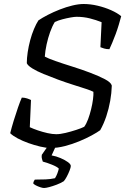

<svg xmlns="http://www.w3.org/2000/svg" viewBox="-20 -740 638 960"><path d="M233 0Q211 0 181.5 -7Q152 -14 122.5 -24.5Q93 -35 68.5 -48Q44 -61 31 -74Q38 -102 48.5 -136.5Q59 -171 70 -202.5Q81 -234 89 -252Q103 -252 115 -248Q127 -244 135 -240L129 -104Q146 -96 169.5 -88Q193 -80 217.5 -74.5Q242 -69 261 -69Q281 -69 308 -75.5Q335 -82 361 -90.5Q387 -99 401 -106Q412 -121 420.5 -144Q429 -167 435.5 -193.5Q442 -220 445 -243.5Q448 -267 447 -281Q436 -287 408.5 -296Q381 -305 344.5 -316.5Q308 -328 270 -342Q232 -356 198 -370Q164 -384 141.5 -398Q119 -412 114 -424Q114 -449 118.5 -479Q123 -509 131 -539Q139 -569 150 -595Q161 -621 172 -638Q191 -651 219 -665.5Q247 -680 279 -692.5Q311 -705 342 -712.5Q373 -720 398 -720Q432 -720 468 -711.5Q504 -703 535.5 -689Q567 -675 586 -659Q581 -640 574 -616.5Q567 -593 558.5 -570Q550 -547 541.5 -527Q533 -507 527 -494Q512 -494 500.5 -497.5Q489 -501 482 -504L488 -629Q461 -640 429.5 -648Q398 -656 363 -656Q352 -656 332.5 -652.5Q313 -649 292 -643.5Q271 -638 254 -630Q241 -609 230.5 -579.5Q220 -550 213 -518Q206 -486 204 -457Q220 -448 257 -435Q294 -422 340.5 -407.5Q387 -393 430.5 -376.5Q474 -360 504.5 -344Q535 -328 539 -312Q538 -275 531 -235.5Q524 -196 511.5 -158.5Q499 -121 481 -89Q466 -78 438.5 -63Q411 -48 376 -33.5Q341 -19 304 -9.5Q267 0 233 0ZM200 200Q193 200 181 196Q169 192 158.5 186.5Q148 181 146 176Q148 169 149 166.5Q150 164 154 158Q184 158 208.5 157Q233 156 255 151Q262 140 267 126.5Q272 113 274 103Q266 94 240 83.5Q214 73 194 68Q193 64 190 55Q187 46 189 34Q200 19 213 -0.5Q226 -20 240 -37H272L238 37Q261 41 283 50.5Q305 60 319.5 70.5Q334 81 334 90Q334 97 328 112.5Q322 128 314 143Q306 158 299 166Q283 176 263 183.5Q243 191 226 195.5Q209 200 200 200Z"/></svg>

Font: Texturina Medium 12pt Light
Style: Italic
Weight: 300
Italic angle: -11°
Version: Version 1.002